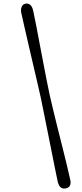

<svg xmlns="http://www.w3.org/2000/svg" viewBox="-20 -847 470 1098"><path d="M212.6 -291.2Q220 -255.5 229.9 -206.1Q239.7 -156.6 251 -101.1Q262.3 -45.6 273.2 9.6Q284.1 64.9 293.7 112.5Q303.4 160.2 310.4 193.7Q321.9 238 356.8 230.2Q392.2 222.5 381 177.6Q372.8 140.9 361.1 91.9Q349.3 43 335.6 -11.4Q321.9 -65.7 308.3 -119.8Q294.8 -173.8 283.4 -221.4Q272 -269.1 264.2 -303.8Q256.8 -337.9 247.3 -386Q237.8 -434.1 227.5 -488.5Q217.1 -542.9 206.6 -597.8Q196.1 -652.7 186.8 -702.1Q177.4 -751.5 169.3 -788.2Q158.3 -832.5 123.7 -825.6Q109.4 -822.1 103.4 -806.6Q97.4 -791.2 102.1 -771.7Q109.4 -738.6 120.1 -691.3Q130.9 -644 143.5 -589.6Q156.2 -535.1 168.9 -480.2Q181.7 -425.2 193.2 -376.3Q204.8 -327.4 212.6 -291.2Z"/></svg>

Font: Fraunces 9pt SuperSoft
Style: Italic
Weight: 400
Italic angle: -16°
Version: Version 1.000;[b76b70a41]